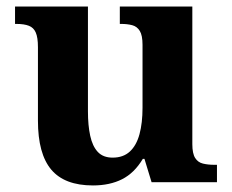

<svg xmlns="http://www.w3.org/2000/svg" viewBox="-20 -556 707 586"><path d="M263.7 10Q177.2 10 136.5 -38.2Q95.8 -86.5 95.8 -187.7V-412.1Q95.8 -441.5 89.2 -456.6Q82.7 -471.7 68.2 -477.3Q53.8 -483 29.5 -483H25.9V-536H248.4V-215.9Q248.4 -173.5 255.3 -141.7Q262.2 -109.8 278.5 -92.3Q294.8 -74.9 323.8 -74.9Q356.2 -74.9 376.4 -93.6Q396.6 -112.4 405.8 -146.6Q415 -180.8 415 -227V-419.1Q415 -448.2 406.6 -461.7Q398.2 -475.3 383.5 -479.1Q368.8 -483 349.3 -483H345.7V-536H567V-116Q567 -87.5 575.6 -73.9Q584.2 -60.3 599.5 -56.7Q614.8 -53 633.9 -53H642.2V0H442.6L420.9 -71.1H415.9Q390.1 -27.9 352.6 -9Q315 10 263.7 10Z"/></svg>

Font: Noto Serif Telugu
Style: Regular
Weight: 400
Designer: Jelle Bosma - Monotype Design Team
Foundry: Monotype Imaging Inc.
Version: Version 2.003